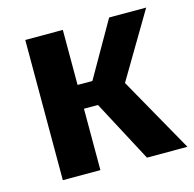

<svg xmlns="http://www.w3.org/2000/svg" viewBox="-84 -615 709 701"><g transform="rotate(-15 270.5 -265.0)"><path d="M381 -284 541 0H388L265 -232H212V0H70V-530H212V-322H268L387 -530H527Z"/></g></svg>

Font: FiraSans
Style: Regular
Weight: 600
Designer: Carrois Corporate & Edenspiekermann AG
Foundry: Carrois Corporate GbR & Edenspiekermann AG
Version: Version 3.106;PS 003.106;hotconv 1.0.70;makeotf.lib2.5.58329